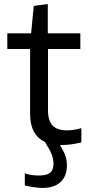

<svg xmlns="http://www.w3.org/2000/svg" viewBox="-20 -704 439 944"><path d="M190 220Q170 220 146.5 216.5Q123 213 102 208V148Q132 159 171 159Q209 159 226 145.5Q243 132 243 100Q243 77 233 52.5Q223 28 200 -7Q128 -41 128 -144V-463H16V-540H133L146 -675L215 -684V-540H375V-463H216V-162Q216 -111 238.5 -87Q261 -63 309 -63Q324 -63 342 -65.5Q360 -68 380 -74V-4Q357 2 332 5.5Q307 9 284 9H275Q295 42 302 63.5Q309 85 309 108Q309 162 278 191Q247 220 190 220Z"/></svg>

Font: Encode Sans
Style: Regular
Weight: 400
Designer: Pablo Impallari, Andres Torresi
Foundry: Pablo Impallari, Andres Torresi
Version: Version 1.000; ttfautohint (v1.00) -l 8 -r 50 -G 200 -x 14 -